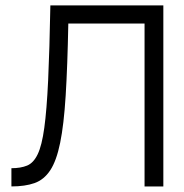

<svg xmlns="http://www.w3.org/2000/svg" viewBox="-20 -670 660 690"><path d="M161 -650.5H567V0H499.5V-585.5H225.5Q222.5 -431 216 -326.2Q209.5 -221.5 196.2 -156.8Q183 -92 160.5 -58Q138 -24 104 -12Q70 0 21 0V-65.5Q54.5 -65.5 77.5 -75Q100.5 -84.5 115.5 -115.8Q130.5 -147 139.2 -210.8Q148 -274.5 153 -381.5Q158 -488.5 161 -650.5Z"/></svg>

Font: Overused Grotesk Book
Style: Regular
Weight: 375
Version: Version 0.004